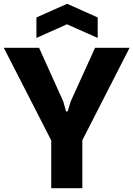

<svg xmlns="http://www.w3.org/2000/svg" viewBox="-30 -992 703 1012"><path d="M240 -252 -10 -740H176L304 -456L318 -405H327L342 -456L471 -740H653L404 -253V0H240ZM162 -900 324 -972 485 -900V-792L323 -864L162 -792Z"/></svg>

Font: Encode Sans Compressed
Style: ExtraBold
Weight: 800
Designer: Pablo Impallari, Andres Torresi
Foundry: Pablo Impallari, Andres Torresi
Version: Version 1.000; ttfautohint (v1.00) -l 8 -r 50 -G 200 -x 14 -